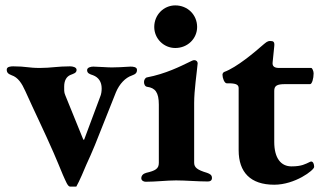

<svg xmlns="http://www.w3.org/2000/svg" viewBox="-20 -671 1193 712"><path d="M240 21H263C274 2 294 -45 300 -60C308 -77 324 -113 332 -133L410 -329C423 -360 445 -383 469 -391C483 -396 488 -401 488 -412C488 -423 473 -424 464 -424C429 -422 415 -421 395 -421C375 -421 362 -423 326 -424C317 -424 303 -421 303 -411C303 -399 313 -396 325 -392C346 -384 357 -367 357 -343C357 -334 356 -322 351 -311L292 -153H289L222 -318C217 -329 218 -339 218 -350C218 -373 227 -387 241 -393C253 -398 264 -400 264 -412C264 -422 249 -425 240 -425C193 -425 169 -419 128 -419C85 -419 76 -425 29 -425C20 -425 5 -424 5 -413C5 -402 10 -397 23 -392C47 -384 61 -362 74 -333C109 -255 145 -182 179 -104C190 -80 203 -46 213 -23C224 1 231 21 240 21Z M630 -493C676 -493 711 -528 711 -571C711 -616 676 -651 630 -651C587 -651 552 -616 552 -571C552 -528 587 -493 630 -493ZM520 3C559 3 598 -2 633 -2C668 -2 713 2 751 2C760 2 766 -2 766 -11C766 -22 759 -26 748 -30C711 -41 700 -50 700 -68V-289C700 -337 710 -402 713 -436C713 -443 708 -448 700 -448C697 -448 689 -445 680 -440C651 -426 594 -397 525 -384C519 -383 514 -375 514 -367C514 -358 518 -350 526 -349C555 -345 569 -329 569 -283V-67C569 -45 556 -38 522 -30C511 -27 504 -20 504 -10C504 -2 512 3 520 3Z M997 14C1074 14 1145 -40 1145 -52C1145 -63 1141 -72 1134 -72C1132 -72 1130 -71 1128 -70C1113 -63 1099 -54 1061 -54C1022 -54 997 -84 997 -145V-334C997 -353 1007 -359 1037 -359H1130C1137 -359 1143 -380 1143 -399C1143 -407 1138 -419 1134 -419H1015C999 -419 989 -424 991 -440L997 -499C999 -516 994 -519 982 -519C971 -519 966 -513 957 -506C925 -478 858 -421 811 -404C807 -402 805 -397 805 -394C805 -382 812 -362 821 -362H834C857 -361 865 -356 865 -344V-114C865 -32 909 14 997 14Z"/></svg>

Font: EB Garamond
Style: Bold
Weight: 700
Designer: Georg Duffner and Octavio Pardo
Foundry: Georg Duffner
Version: Version 1.000;PS 001.000;hotconv 1.0.88;makeotf.lib2.5.64775